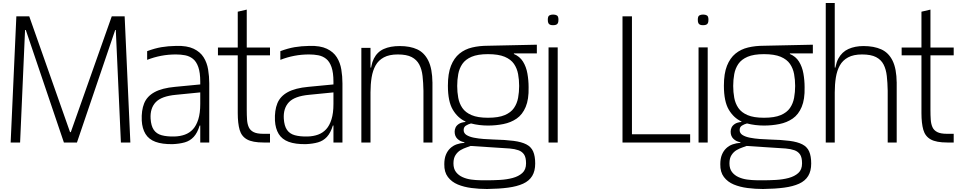

<svg xmlns="http://www.w3.org/2000/svg" viewBox="-20 -950 6386 1280"><path d="M51 0 89 -841H175L447 -69H452L725 -841H811L849 0H786L752 -750H748L493 0H406L152 -750H147L114 0Z M1315 0V-307Q1315 -313 1315 -328Q1315 -343 1315 -360Q1315 -377 1315 -390.5Q1315 -404 1315 -405Q1315 -466 1302 -503Q1289 -540 1266 -558Q1243 -576 1214 -581.5Q1185 -587 1153 -587Q1102 -587 1054.5 -578Q1007 -569 961 -551V-609Q1012 -628 1056 -635.5Q1100 -643 1155 -644Q1227 -646 1271 -625Q1315 -604 1337.5 -568Q1360 -532 1367.5 -486.5Q1375 -441 1375 -394V0ZM1131 11Q1061 12 1016.5 -4.5Q972 -21 950 -57Q928 -93 925 -146Q922 -214 941 -261Q960 -308 1010 -335.5Q1060 -363 1147 -371L1335 -389V-336L1153 -318Q1056 -309 1018 -268.5Q980 -228 984 -159Q987 -111 1005 -84.5Q1023 -58 1057.5 -48.5Q1092 -39 1142 -40Q1181 -41 1212.5 -52.5Q1244 -64 1266.5 -88.5Q1289 -113 1302 -154.5Q1315 -196 1315 -257L1333 -113H1311Q1296 -64 1271.5 -37.5Q1247 -11 1212 -1Q1177 9 1131 11Z M1737 0Q1664 0 1627 -20.5Q1590 -41 1577.5 -84.5Q1565 -128 1565 -196V-414H1625V-216Q1625 -181 1627 -152Q1629 -123 1638.5 -102Q1648 -81 1670.5 -69.5Q1693 -58 1735 -58H1780V0ZM1433 -581V-633H1780V-581ZM1565 -275V-872L1625 -886V-275Z M2203 0V-307Q2203 -313 2203 -328Q2203 -343 2203 -360Q2203 -377 2203 -390.5Q2203 -404 2203 -405Q2203 -466 2190 -503Q2177 -540 2154 -558Q2131 -576 2102 -581.5Q2073 -587 2041 -587Q1990 -587 1942.5 -578Q1895 -569 1849 -551V-609Q1900 -628 1944 -635.5Q1988 -643 2043 -644Q2115 -646 2159 -625Q2203 -604 2225.5 -568Q2248 -532 2255.5 -486.5Q2263 -441 2263 -394V0ZM2019 11Q1949 12 1904.5 -4.5Q1860 -21 1838 -57Q1816 -93 1813 -146Q1810 -214 1829 -261Q1848 -308 1898 -335.5Q1948 -363 2035 -371L2223 -389V-336L2041 -318Q1944 -309 1906 -268.5Q1868 -228 1872 -159Q1875 -111 1893 -84.5Q1911 -58 1945.5 -48.5Q1980 -39 2030 -40Q2069 -41 2100.5 -52.5Q2132 -64 2154.5 -88.5Q2177 -113 2190 -154.5Q2203 -196 2203 -257L2221 -113H2199Q2184 -64 2159.5 -37.5Q2135 -11 2100 -1Q2065 9 2019 11Z M2450 -334V-442Q2450 -515 2472.5 -559.5Q2495 -604 2538.5 -623.5Q2582 -643 2645 -643Q2714 -643 2761.5 -621Q2809 -599 2835.5 -545.5Q2862 -492 2863 -398L2803 -345Q2802 -399 2797 -443.5Q2792 -488 2775 -520Q2758 -552 2724.5 -569.5Q2691 -587 2632 -587Q2575 -587 2539 -567.5Q2503 -548 2484 -514Q2465 -480 2457.5 -434Q2450 -388 2450 -334ZM2389 0V-631H2450V-442V0ZM2452 -436 2417 -461V-500H2463ZM2803 0V-360L2863 -403V0Z M3227 310Q3175 310 3124 303.5Q3073 297 3032 280Q2991 263 2966 230Q2941 197 2942 145Q2942 108 2952.5 82Q2963 56 2981.5 38.5Q3000 21 3024 12.5Q3048 4 3076 2V-2Q3049 -6 3030 -24Q3011 -42 3011 -72Q3011 -86 3017 -99.5Q3023 -113 3038.5 -123.5Q3054 -134 3083 -137V-140Q3031 -164 2998.5 -219Q2966 -274 2966 -378V-379Q2966 -460 2986.5 -511.5Q3007 -563 3043 -592.5Q3079 -622 3127.5 -633.5Q3176 -645 3233 -645L3559 -652V-594H3406V-590Q3445 -574 3466.5 -539.5Q3488 -505 3496 -460Q3504 -415 3504 -369V-368Q3506 -288 3484.5 -237Q3463 -186 3424.5 -159.5Q3386 -133 3336 -123Q3286 -113 3233 -113Q3204 -113 3175.5 -116.5Q3147 -120 3120 -127Q3101 -122 3086 -112.5Q3071 -103 3071 -83Q3071 -62 3090 -50Q3109 -38 3139.5 -32Q3170 -26 3204 -23.5Q3238 -21 3269 -20Q3350 -18 3403.5 -11Q3457 -4 3489 12.5Q3521 29 3534.5 60Q3548 91 3548 140Q3548 190 3528 223Q3508 256 3467.5 274.5Q3427 293 3367 301Q3307 309 3227 310ZM3223 252Q3266 252 3312 249.5Q3358 247 3397.5 236.5Q3437 226 3462 203.5Q3487 181 3487 139Q3487 99 3473.5 79.5Q3460 60 3436 51.5Q3412 43 3378 40L3117 23Q3108 27 3089.5 33Q3071 39 3051 50.5Q3031 62 3017 83.5Q3003 105 3003 139Q3003 175 3020 197Q3037 219 3064 231Q3091 243 3121 247Q3151 251 3178.5 251.5Q3206 252 3223 252ZM3233 -165Q3303 -165 3344.5 -182.5Q3386 -200 3406.5 -230Q3427 -260 3434 -298Q3441 -336 3441 -377Q3441 -418 3434 -456Q3427 -494 3406.5 -524Q3386 -554 3344.5 -571.5Q3303 -589 3233 -589Q3165 -589 3124 -571.5Q3083 -554 3062.5 -524Q3042 -494 3035 -456Q3028 -418 3028 -377Q3028 -336 3035 -298Q3042 -260 3062.5 -230Q3083 -200 3124 -182.5Q3165 -165 3233 -165Z M3637 0V-634H3698V0ZM3667 -782Q3657 -782 3649 -784.5Q3641 -787 3636.5 -794.5Q3632 -802 3632 -818Q3632 -841 3642 -847Q3652 -853 3667 -853Q3683 -853 3693 -847Q3703 -841 3703 -818Q3703 -802 3698.5 -794.5Q3694 -787 3685.5 -784.5Q3677 -782 3667 -782Z M4130 0V-841H4193V-55H4581V0Z M4637 0V-634H4698V0ZM4667 -782Q4657 -782 4649 -784.5Q4641 -787 4636.5 -794.5Q4632 -802 4632 -818Q4632 -841 4642 -847Q4652 -853 4667 -853Q4683 -853 4693 -847Q4703 -841 4703 -818Q4703 -802 4698.5 -794.5Q4694 -787 4685.5 -784.5Q4677 -782 4667 -782Z M5067 310Q5015 310 4964 303.5Q4913 297 4872 280Q4831 263 4806 230Q4781 197 4782 145Q4782 108 4792.5 82Q4803 56 4821.5 38.5Q4840 21 4864 12.5Q4888 4 4916 2V-2Q4889 -6 4870 -24Q4851 -42 4851 -72Q4851 -86 4857 -99.5Q4863 -113 4878.5 -123.5Q4894 -134 4923 -137V-140Q4871 -164 4838.5 -219Q4806 -274 4806 -378V-379Q4806 -460 4826.5 -511.5Q4847 -563 4883 -592.5Q4919 -622 4967.5 -633.5Q5016 -645 5073 -645L5399 -652V-594H5246V-590Q5285 -574 5306.5 -539.5Q5328 -505 5336 -460Q5344 -415 5344 -369V-368Q5346 -288 5324.5 -237Q5303 -186 5264.5 -159.5Q5226 -133 5176 -123Q5126 -113 5073 -113Q5044 -113 5015.5 -116.5Q4987 -120 4960 -127Q4941 -122 4926 -112.5Q4911 -103 4911 -83Q4911 -62 4930 -50Q4949 -38 4979.5 -32Q5010 -26 5044 -23.5Q5078 -21 5109 -20Q5190 -18 5243.5 -11Q5297 -4 5329 12.5Q5361 29 5374.5 60Q5388 91 5388 140Q5388 190 5368 223Q5348 256 5307.5 274.5Q5267 293 5207 301Q5147 309 5067 310ZM5063 252Q5106 252 5152 249.5Q5198 247 5237.5 236.5Q5277 226 5302 203.5Q5327 181 5327 139Q5327 99 5313.5 79.5Q5300 60 5276 51.5Q5252 43 5218 40L4957 23Q4948 27 4929.5 33Q4911 39 4891 50.5Q4871 62 4857 83.5Q4843 105 4843 139Q4843 175 4860 197Q4877 219 4904 231Q4931 243 4961 247Q4991 251 5018.5 251.5Q5046 252 5063 252ZM5073 -165Q5143 -165 5184.5 -182.5Q5226 -200 5246.5 -230Q5267 -260 5274 -298Q5281 -336 5281 -377Q5281 -418 5274 -456Q5267 -494 5246.5 -524Q5226 -554 5184.5 -571.5Q5143 -589 5073 -589Q5005 -589 4964 -571.5Q4923 -554 4902.5 -524Q4882 -494 4875 -456Q4868 -418 4868 -377Q4868 -336 4875 -298Q4882 -260 4902.5 -230Q4923 -200 4964 -182.5Q5005 -165 5073 -165Z M5485 -930H5545V-442V0H5485ZM5898 -360 5958 -403V0H5898ZM5545 -442Q5545 -515 5569 -559.5Q5593 -604 5636.5 -623.5Q5680 -643 5737 -643Q5806 -643 5855 -621Q5904 -599 5930.5 -545.5Q5957 -492 5958 -398L5898 -345Q5897 -399 5892 -443.5Q5887 -488 5870.5 -520Q5854 -552 5820 -569.5Q5786 -587 5727 -587Q5670 -587 5634 -567.5Q5598 -548 5579 -514Q5560 -480 5552.5 -434Q5545 -388 5545 -334ZM5512 -500H5558L5547 -436L5512 -461Z M6295 0Q6222 0 6185 -20.5Q6148 -41 6135.5 -84.5Q6123 -128 6123 -196V-414H6183V-216Q6183 -181 6185 -152Q6187 -123 6196.5 -102Q6206 -81 6228.5 -69.5Q6251 -58 6293 -58H6338V0ZM5991 -581V-633H6338V-581ZM6123 -275V-872L6183 -886V-275Z"/></svg>

Font: Matangi Light
Style: Regular
Weight: 400
Version: Version 3.002